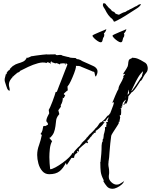

<svg xmlns="http://www.w3.org/2000/svg" viewBox="-20 -1090 942 1198"><path d="M683 88Q660 88 647.5 73.5Q635 59 625 41Q627 39 627 36Q627 34 626 32Q625 30 624 28Q611 2 608.5 -19.5Q606 -41 606 -70V-73Q605 -74 605 -76Q605 -78 607 -78Q608 -91 609.5 -104Q611 -117 612 -130Q613 -143 613.5 -156Q614 -169 614 -182Q614 -186 616 -197.5Q618 -209 623 -209Q622 -210 622 -211Q622 -212 621 -213Q619 -215 619 -216Q619 -217 620 -217Q622 -219 623 -223Q624 -227 626 -227L625 -232L626 -233Q626 -250 632 -266Q637 -281 635 -298H638Q639 -298 639 -296L643 -298V-314L644 -316L645 -312H647L642 -328L654 -330V-332L652 -334Q650 -336 650 -337L651 -338Q652 -340 653 -343Q654 -346 655 -349L659 -359Q655 -356 651.5 -353Q648 -350 646 -346Q642 -339 634 -331V-335H628V-332H624L623 -326L627 -329H632V-327Q631 -325 628 -322L624 -316L622 -318V-313Q612 -302 601 -291.5Q590 -281 577 -273V-264L574 -261H565L563 -258H564L566 -255L560 -252V-253L551 -241L552 -240H551Q544 -235 540 -228Q536 -221 528 -215Q526 -213 525 -211.5Q524 -210 523 -209H525L530 -200H527V-197H522Q521 -197 521 -200H515L514 -197Q503 -188 492.5 -179Q482 -170 472 -160V-145H471Q471 -144 470 -144Q467 -144 462 -149L460 -147L463 -139L462 -136Q451 -131 447 -123.5Q443 -116 442 -105H426L398 -62H395L391 -74Q374 -39 351 -21Q328 -3 287 -3Q261 -3 244 -22.5Q227 -42 219.5 -70Q212 -98 212 -123Q212 -155 224 -186Q229 -201 233.5 -216.5Q238 -232 241 -248L233 -254Q242 -265 245 -277.5Q248 -290 250 -303H252Q254 -303 256 -303.5Q258 -304 261 -305L262 -303L279 -312V-317Q279 -322 274 -327Q269 -332 269 -336Q269 -346 275.5 -360.5Q282 -375 287 -383L284 -404Q286 -406 293 -421.5Q300 -437 307.5 -457Q315 -477 320.5 -493.5Q326 -510 326 -514L335 -518Q343 -538 349.5 -556Q356 -574 363 -590Q368 -604 374 -618.5Q380 -633 385 -647Q390 -661 394.5 -671Q399 -681 401 -688Q397 -691 394.5 -693.5Q392 -696 390 -698L389 -696L392 -691Q390 -686 386 -687L388 -692L386 -693Q379 -696 372 -695Q368 -694 364.5 -694Q361 -694 357 -694L354 -688Q350 -690 339.5 -694Q329 -698 326 -696L329 -693L301 -703L304 -706L299 -707L297 -705L300 -704L293 -703Q293 -703 294 -701Q295 -700 297 -700L298 -695L297 -693Q294 -694 288 -698L278 -702Q273 -701 271 -697Q248 -704 217 -695.5Q186 -687 155.5 -672.5Q125 -658 104 -647L105 -645L89 -635L93 -640L66 -617L57 -610L58 -609L66 -617V-616Q58 -609 50 -599Q42 -589 38 -578Q33 -561 38 -546Q42 -533 40 -525L39 -524H37Q29 -528 25.5 -536Q22 -544 19 -554Q13 -571 10.5 -580.5Q8 -590 9.5 -599Q11 -608 16 -625Q21 -627 22 -632Q24 -632 24 -634V-637L20 -633H19Q22 -636 26 -642Q30 -648 33 -651V-650Q35 -649 40 -655Q45 -661 46 -663L44 -661Q42 -659 41 -660L61 -679H62Q77 -690 93.5 -694.5Q110 -699 124 -705.5Q138 -712 146 -728Q147 -729 147 -729Q146 -729 146 -730L147 -731L151 -729Q160 -731 167 -735Q174 -739 183 -741L182 -739Q187 -741 206 -743.5Q225 -746 245 -748.5Q265 -751 273 -751V-750L327 -751L328 -748Q335 -744 348 -747Q360 -749 369 -744V-743L406 -734V-735Q417 -729 430 -729Q437 -729 443 -728.5Q449 -728 455 -727V-725L458 -722Q464 -720 470 -720Q478 -718 481 -716Q483 -715 485 -714Q487 -713 488 -712Q490 -711 491.5 -710Q493 -709 495 -708Q503 -704 512 -700.5Q521 -697 529 -693L562 -678Q576 -672 584 -660Q592 -648 586 -629Q585 -628 582 -620Q579 -611 577 -613Q573 -615 571.5 -628Q570 -641 565 -643H563Q562 -642 561 -642Q559 -644 556 -645Q538 -653 522 -659Q506 -665 488 -673Q480 -678 471 -678.5Q462 -679 453 -679Q453 -677 454 -676V-672Q452 -658 442.5 -633Q433 -608 422 -584.5Q411 -561 401 -550L403 -525H400Q399 -524 388.5 -515Q378 -506 378 -504Q378 -501 381.5 -499Q385 -497 387 -497L382 -486Q378 -477 376 -477Q375 -478 374 -479Q373 -480 372 -482V-479Q372 -454 359 -434L360 -424L344 -402L350 -378Q338 -364 334 -353.5Q330 -343 329.5 -332Q329 -321 326 -303Q323 -281 316.5 -264Q310 -247 293 -231Q291 -232 289.5 -230.5Q288 -229 289 -228L305 -209Q294 -189 291 -161Q288 -133 288 -110Q288 -91 289.5 -72Q291 -53 293 -34Q304 -34 325.5 -45.5Q347 -57 371 -74.5Q395 -92 412 -109Q429 -126 431 -136L437 -132Q438 -138 446.5 -148.5Q455 -159 465 -168.5Q475 -178 480 -182V-184Q484 -188 486 -191Q487 -193 491 -197L490 -200H493L501 -209V-208L511 -218L520 -228H519L520 -231H522Q524 -233 527 -236.5Q530 -240 534 -245Q542 -255 545 -256Q550 -261 561.5 -272.5Q573 -284 575 -289H576L584 -297Q589 -302 597 -315Q604 -327 613 -328Q620 -334 627.5 -340.5Q635 -347 640 -354L646 -362Q647 -364 652 -369L654 -368L660 -374Q661 -376 665 -380L663 -381H665L667 -382Q668 -385 674.5 -401Q681 -417 686.5 -433Q692 -449 690 -452L681 -450V-454H683Q683 -454 688 -466Q693 -478 699.5 -494Q706 -510 712 -522Q718 -534 719 -534Q719 -548 731.5 -568.5Q744 -589 749 -605L751 -607L749 -615L760 -627V-629Q756 -628 753 -627.5Q750 -627 748 -627V-629H749Q751 -634 754 -638.5Q757 -643 760 -647Q763 -652 766 -656.5Q769 -661 771 -665Q779 -677 779.5 -689.5Q780 -702 783 -712Q786 -722 800 -725L802 -728H804L803 -730Q824 -730 841 -723Q858 -716 875 -705Q878 -703 881 -701.5Q884 -700 887 -698Q889 -696 891.5 -693.5Q894 -691 896 -688Q898 -683 900 -677Q902 -671 902 -666Q902 -646 892 -636Q882 -624 874 -609Q872 -605 866.5 -595Q861 -585 856 -585Q852 -579 841.5 -562Q831 -545 819.5 -530.5Q808 -516 801 -514Q799 -510 796 -507Q793 -504 791 -501L781 -489Q781 -478 777.5 -464.5Q774 -451 767 -442L758 -446Q758 -444 757 -439.5Q756 -435 753 -435Q752 -435 752 -436L750 -439L752 -440L764 -464H765L763 -468L747 -450Q745 -443 743.5 -436.5Q742 -430 743 -424L737 -426V-424L741 -419Q737 -417 736 -416Q732 -414 731 -413L735 -411V-413H737Q735 -407 736 -401V-387Q736 -382 735 -376Q734 -370 727 -370Q728 -368 728 -364Q728 -362 730 -358L725 -331L726 -329Q721 -329 720 -330V-328L722 -323Q719 -316 707.5 -298.5Q696 -281 685.5 -264.5Q675 -248 674 -243L671 -219L668 -194Q667 -180 665.5 -165.5Q664 -151 663 -137Q662 -109 657 -80V-74Q656 -71 656 -67Q656 -54 659 -42Q660 -36 660.5 -30Q661 -24 661 -17Q661 -13 661 -9Q661 -5 660 -1Q659 3 659 7Q659 11 659 15Q659 32 675 47Q691 62 708 62Q719 62 727 57.5Q735 53 744 47Q747 44 750 43Q753 41 755 37V39H754Q752 50 739 61.5Q726 73 710 80.5Q694 88 683 88ZM873 -646Q856 -631 842 -607.5Q828 -584 817.5 -560.5Q807 -537 799 -522Q801 -523 805 -526Q821 -547 834 -567Q841 -577 847.5 -587.5Q854 -598 861 -608L864 -612Q864 -613 866 -615V-618Q866 -622 867.5 -625Q869 -628 870 -632ZM16 -626 17 -630H18V-629Q18 -626 16 -626ZM776 -498Q779 -502 786 -509Q784 -514 784 -530V-531L782 -526Q779 -519 778 -512.5Q777 -506 776 -498ZM759 -481 764 -486H762Q761 -484 759.5 -482Q758 -480 759 -481ZM733 -826Q726 -826 714 -834Q702 -842 692 -852Q682 -862 682 -868Q682 -870 694.5 -876Q707 -882 724 -889Q741 -896 754 -901.5Q767 -907 768 -908V-906Q768 -902 763 -893.5Q758 -885 753 -881L756 -873L754 -862Q747 -854 745 -840Q743 -826 733 -826ZM608 -826Q601 -826 589 -834Q577 -842 567 -852Q557 -862 557 -868Q557 -870 569.5 -876Q582 -882 599 -889Q616 -896 629 -901.5Q642 -907 643 -908V-906Q643 -902 638 -893.5Q633 -885 628 -881L631 -873L629 -862Q622 -854 620 -840Q618 -826 608 -826ZM696 -955 690 -956 687 -963H686L682 -970Q666 -982 655 -997.5Q644 -1013 635 -1032Q631 -1038 627.5 -1043.5Q624 -1049 622 -1056Q622 -1065 623.5 -1067Q625 -1069 625 -1069Q626 -1069 626 -1069.5Q626 -1070 628 -1070Q630 -1069 632.5 -1069Q635 -1069 637 -1067Q640 -1066 642 -1061Q644 -1056 648 -1055Q648 -1055 648.5 -1055Q649 -1055 648 -1054Q651 -1051 657 -1043.5Q663 -1036 667 -1036Q667 -1036 666.5 -1035Q666 -1034 667 -1034V-1033Q672 -1033 673.5 -1028.5Q675 -1024 679 -1022Q682 -1019 685.5 -1018Q689 -1017 693 -1015Q695 -1014 696 -1011Q697 -1008 700 -1006L706 -1003Q708 -1003 708 -1002L722 -998Q727 -1001 733 -1004Q739 -1007 741 -1008Q748 -1012 753 -1013Q758 -1014 763 -1016Q770 -1020 774.5 -1023.5Q779 -1027 786 -1027Q788 -1027 788 -1032Q792 -1031 805 -1038.5Q818 -1046 822 -1048Q822 -1049 823 -1049Q828 -1049 835.5 -1054.5Q843 -1060 847 -1062Q850 -1063 852.5 -1063Q855 -1063 856 -1064Q857 -1065 859 -1065V-1064Q859 -1063 857.5 -1059.5Q856 -1056 850 -1050Q843 -1043 834 -1037.5Q825 -1032 816 -1026Q790 -1009 764.5 -993Q739 -977 712 -963Q708 -962 704.5 -959.5Q701 -957 696 -955Z"/></svg>

Font: Water Brush
Style: Regular
Weight: 400
Designer: Robert E. Leuschke
Foundry: Robert E. Leuschke
Version: Version 1.010; ttfautohint (v1.8.4.7-5d5b)